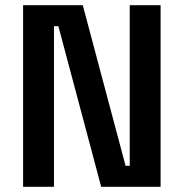

<svg xmlns="http://www.w3.org/2000/svg" viewBox="-20 -720 708 740"><path d="M69 0V-700H299L464 -81H480V-700H599V0H370L205 -619H188V0Z"/></svg>

Font: Space Grotesk SemiBold
Style: Regular
Weight: 600
Designer: Florian Karsten
Foundry: Florian Karsten
Version: Version 2.000